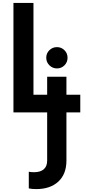

<svg xmlns="http://www.w3.org/2000/svg" viewBox="-20 -765 583 1307"><path d="M71.5 -745H207.8V-120H526.5V0H71.5ZM176 517.5V404.2Q193.2 407.2 212 407.2Q255 407.2 278 387.2Q301 367.2 301 328.2V-242.8H432.2V328.2Q432.2 420.2 377 471.2Q321.8 522.2 226.5 522.2Q195.8 522.2 176 517.5ZM294.8 -372.2Q294.8 -402.2 316.1 -423.2Q337.5 -444.2 367.8 -444.2Q397.8 -444.2 418.8 -423.2Q439.8 -402.2 439.8 -372.2Q439.8 -341.2 418.8 -320.2Q397.8 -299.2 367.8 -299.2Q337.5 -299.2 316.1 -320.6Q294.8 -342 294.8 -372.2Z"/></svg>

Font: Trafiko Sans Variable
Style: Regular
Weight: 400
Designer: Gumpita Rahayu / Trafiko
Foundry: Tokotype / Trafiko
Version: Version 0.001;FEAKit 1.0